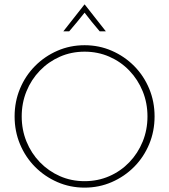

<svg xmlns="http://www.w3.org/2000/svg" viewBox="-20 -837 762 865"><path d="M361.1 8.3Q295.8 8.3 238.5 -16.7Q181.2 -41.7 137.8 -85.4Q94.4 -129.2 70.1 -187.5Q45.8 -245.8 45.8 -312.5Q45.8 -379.2 70.1 -437.5Q94.4 -495.8 137.8 -539.6Q181.2 -583.3 238.5 -608.3Q295.8 -633.3 361.1 -633.3Q426.4 -633.3 483.7 -608.3Q541 -583.3 584.4 -539.6Q627.8 -495.8 652.1 -437.5Q676.4 -379.2 676.4 -312.5Q676.4 -245.8 652.1 -187.5Q627.8 -129.2 584.4 -85.4Q541 -41.7 483.7 -16.7Q426.4 8.3 361.1 8.3ZM361.1 -20.8Q420.8 -20.8 472.6 -43.4Q524.3 -66 562.8 -106.2Q601.4 -146.5 622.9 -199.3Q644.4 -252.1 644.4 -312.5Q644.4 -372.9 622.9 -425.7Q601.4 -478.5 562.8 -518.8Q524.3 -559 472.6 -581.6Q420.8 -604.2 361.1 -604.2Q301.4 -604.2 250 -581.6Q198.6 -559 159.7 -518.8Q120.8 -478.5 99.3 -425.7Q77.8 -372.9 77.8 -312.5Q77.8 -252.1 99.3 -199.3Q120.8 -146.5 159.7 -106.2Q198.6 -66 250 -43.4Q301.4 -20.8 361.1 -20.8ZM265.3 -695.8 360.4 -816.7H361.8L456.9 -695.8H429.2Q411.1 -716.7 394.1 -737.8Q377.1 -759 361.1 -779.9Q344.4 -759 327.1 -737.8Q309.7 -716.7 291.7 -695.8Z"/></svg>

Font: Afacad Flux Thin
Style: Regular
Weight: 250
Designer: Kristian Moeller
Foundry: Dicotype
Version: Version 1.100